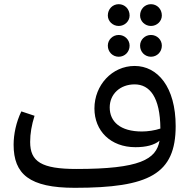

<svg xmlns="http://www.w3.org/2000/svg" viewBox="-20 -883 914 917"><path d="M45 -192C45 -51 121 14 337 14C693 14 819 -52 819 -281C819 -467 733 -568 623 -568C515 -568 431 -476 431 -365C431 -258 508 -180 627 -180C677 -180 717 -190 742 -211C726 -122 649 -76 345 -76C178 -76 124 -111 124 -205C124 -245 131 -286 145 -330L82 -351C57 -300 45 -241 45 -192ZM623 -480C695 -480 745 -419 746 -269C720 -260 685 -255 658 -255C554 -255 504 -302 504 -370C504 -433 553 -480 623 -480ZM701 -612C730 -612 753 -635 753 -665C753 -693 730 -716 701 -716C672 -716 649 -693 649 -665C649 -635 672 -612 701 -612ZM649 -809C649 -782 672 -759 701 -759C730 -759 753 -782 753 -809C753 -840 730 -863 701 -863C672 -863 649 -840 649 -809ZM547 -759C576 -759 599 -782 599 -809C599 -840 576 -863 547 -863C518 -863 495 -840 495 -809C495 -782 518 -759 547 -759ZM547 -612C576 -612 599 -635 599 -665C599 -693 576 -716 547 -716C518 -716 495 -693 495 -665C495 -635 518 -612 547 -612Z"/></svg>

Font: FiraGO Unicode
Style: Regular
Weight: 400
Designer: bBox Type
Foundry: bBox Type GmbH
Version: Version 1.001;PS 001.001;hotconv 1.0.88;makeotf.lib2.5.64775